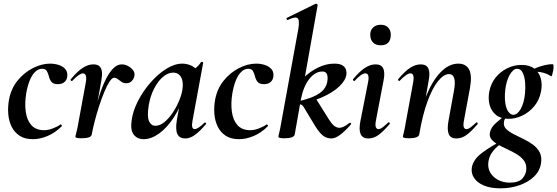

<svg xmlns="http://www.w3.org/2000/svg" viewBox="-20 -746 3039 1047"><path d="M160 13Q115 13 86.5 -6Q58 -25 43 -56Q28 -87 25 -125Q22 -163 29 -202Q40 -262 75.5 -306Q111 -350 159 -374.5Q207 -399 253 -399Q276 -399 298 -392.5Q320 -386 334.5 -371Q349 -356 347 -332Q346 -312 332.5 -299.5Q319 -287 296 -287Q269 -287 259 -301.5Q249 -316 246 -332Q242 -347 235 -359Q228 -371 209 -371Q189 -371 171.5 -354Q154 -337 142 -307Q130 -277 123 -237Q114 -182 120.5 -136Q127 -90 151.5 -63Q176 -36 221 -36Q242 -36 267.5 -45.5Q293 -55 309 -67Q311 -69 315 -65Q319 -61 317 -58Q280 -21 238.5 -4Q197 13 160 13Z M480 -12 470 -13Q480 -66 493 -120.5Q506 -175 521.5 -224Q537 -273 556 -311.5Q575 -350 597 -372.5Q619 -395 644 -395Q660 -395 677 -386.5Q694 -378 705 -364Q716 -350 713 -333Q712 -320 700 -306Q688 -292 669 -292Q654 -292 643 -299.5Q632 -307 622.5 -314.5Q613 -322 602 -322Q591 -322 577 -300.5Q563 -279 548.5 -244Q534 -209 520.5 -167.5Q507 -126 496.5 -85Q486 -44 480 -12ZM424 8Q405 8 398 5.5Q391 3 391 0Q391 -4 397 -26Q403 -48 407 -74L448 -297Q451 -314 450 -324.5Q449 -335 444.5 -340.5Q440 -346 432 -346Q423 -346 408.5 -336Q394 -326 375 -306Q371 -302 367 -306.5Q363 -311 367 -315Q403 -358 432 -376.5Q461 -395 489 -395Q511 -395 522 -385Q533 -375 535.5 -356Q538 -337 533 -309L480 -12Q477 8 424 8Z M763 13Q729 13 709.5 -11.5Q690 -36 698 -91Q705 -142 732.5 -195.5Q760 -249 800.5 -295.5Q841 -342 886.5 -370.5Q932 -399 974 -399Q994 -399 1015 -391.5Q1036 -384 1051.5 -367.5Q1067 -351 1069 -324L1009 -357Q1026 -359 1044.5 -373Q1063 -387 1076 -407Q1078 -410 1083.5 -408Q1089 -406 1088 -404L1030 -89Q1021 -42 1041 -42Q1051 -42 1065 -51.5Q1079 -61 1095 -77Q1098 -80 1102 -76Q1106 -72 1103 -69Q1072 -32 1044.5 -11.5Q1017 9 991 9Q959 9 947.5 -14.5Q936 -38 944 -89L969 -229L990 -246Q966 -164 928 -106Q890 -48 847 -17.5Q804 13 763 13ZM827 -60Q851 -60 875 -79Q899 -98 919.5 -128Q940 -158 954.5 -191.5Q969 -225 974 -253Q982 -298 968 -324Q954 -350 924 -350Q896 -350 869 -327Q842 -304 821 -264Q800 -224 791 -172Q781 -109 793 -84.5Q805 -60 827 -60Z M1284 13Q1239 13 1210.5 -6Q1182 -25 1167 -56Q1152 -87 1149 -125Q1146 -163 1153 -202Q1164 -262 1199.5 -306Q1235 -350 1283 -374.5Q1331 -399 1377 -399Q1400 -399 1422 -392.5Q1444 -386 1458.5 -371Q1473 -356 1471 -332Q1470 -312 1456.5 -299.5Q1443 -287 1420 -287Q1393 -287 1383 -301.5Q1373 -316 1370 -332Q1366 -347 1359 -359Q1352 -371 1333 -371Q1313 -371 1295.5 -354Q1278 -337 1266 -307Q1254 -277 1247 -237Q1238 -182 1244.5 -136Q1251 -90 1275.5 -63Q1300 -36 1345 -36Q1366 -36 1391.5 -45.5Q1417 -55 1433 -67Q1435 -69 1439 -65Q1443 -61 1441 -58Q1404 -21 1362.5 -4Q1321 13 1284 13Z M1531 8Q1512 8 1505 5.5Q1498 3 1498 0Q1498 -4 1503.5 -26Q1509 -48 1513 -74L1607 -589Q1615 -637 1602.5 -647Q1590 -657 1549 -637Q1545 -636 1543 -642Q1541 -648 1545 -649L1700 -725Q1704 -727 1708.5 -724Q1713 -721 1712 -717L1621 -205L1587 -12Q1582 8 1531 8ZM1788 9Q1762 9 1742.5 -5.5Q1723 -20 1699 -58L1641 -154Q1631 -172 1622.5 -175.5Q1614 -179 1594 -173L1699 -214L1769 -102Q1790 -68 1804 -58.5Q1818 -49 1831 -49Q1841 -49 1855 -55.5Q1869 -62 1885 -75Q1889 -79 1893 -74.5Q1897 -70 1893 -67Q1827 9 1788 9ZM1594 -173V-191Q1652 -203 1689.5 -219.5Q1727 -236 1745.5 -258.5Q1764 -281 1766 -311Q1768 -332 1761.5 -344Q1755 -356 1738 -356Q1698 -356 1666 -314.5Q1634 -273 1621 -205L1575 -243Q1599 -287 1635.5 -322Q1672 -357 1715.5 -378Q1759 -399 1802 -399Q1834 -399 1848.5 -389Q1863 -379 1867 -365Q1871 -351 1869 -339Q1864 -307 1830 -274.5Q1796 -242 1736.5 -215.5Q1677 -189 1594 -173Z M1989 9Q1956 9 1946 -16Q1936 -41 1946 -89L1987 -297Q1997 -346 1972 -346Q1962 -346 1947.5 -336Q1933 -326 1915 -306Q1911 -302 1907 -306.5Q1903 -311 1906 -315Q1942 -358 1971 -376.5Q2000 -395 2028 -395Q2060 -395 2070 -372.5Q2080 -350 2072 -309L2030 -89Q2025 -61 2030 -51.5Q2035 -42 2043 -42Q2054 -42 2067 -52Q2080 -62 2096 -77Q2100 -81 2104 -77Q2108 -73 2104 -69Q2073 -32 2046 -11.5Q2019 9 1989 9ZM2056 -499Q2030 -499 2014.5 -514Q1999 -529 1999 -557Q1999 -581 2014.5 -596Q2030 -611 2056 -611Q2082 -611 2096.5 -596Q2111 -581 2111 -557Q2111 -499 2056 -499Z M2469 9Q2436 9 2426.5 -16Q2417 -41 2426 -89L2455 -248Q2473 -342 2428 -342Q2400 -342 2369 -304Q2338 -266 2311 -192.5Q2284 -119 2266 -12L2248 -13Q2268 -132 2302.5 -218.5Q2337 -305 2382.5 -352Q2428 -399 2479 -399Q2521 -399 2538 -367Q2555 -335 2543 -267L2510 -89Q2505 -61 2509.5 -51.5Q2514 -42 2523 -42Q2534 -42 2547 -52Q2560 -62 2576 -77Q2579 -81 2583 -77Q2587 -73 2584 -69Q2553 -32 2526 -11.5Q2499 9 2469 9ZM2210 8Q2191 8 2184 5.5Q2177 3 2177 0Q2177 -4 2182.5 -26Q2188 -48 2192 -74L2233 -297Q2242 -346 2218 -346Q2208 -346 2193.5 -336Q2179 -326 2160 -306Q2157 -302 2153 -306.5Q2149 -311 2152 -315Q2188 -358 2217 -376.5Q2246 -395 2274 -395Q2306 -395 2316 -372.5Q2326 -350 2318 -309L2266 -12Q2261 8 2210 8Z M2709 281Q2655 281 2618.5 265.5Q2582 250 2565 224Q2548 198 2553 167Q2561 123 2608.5 87.5Q2656 52 2722 18L2729 26Q2711 37 2692.5 53Q2674 69 2660.5 89.5Q2647 110 2643 138Q2639 171 2654 196Q2669 221 2697 235.5Q2725 250 2760 250Q2810 250 2830 226Q2850 202 2850 175Q2851 147 2835.5 127.5Q2820 108 2795.5 93.5Q2771 79 2744.5 67Q2718 55 2695 42Q2672 29 2659.5 13Q2647 -3 2652 -25Q2657 -50 2682.5 -73.5Q2708 -97 2744 -123L2751 -116Q2742 -112 2735.5 -101.5Q2729 -91 2728 -80Q2725 -58 2740 -43Q2755 -28 2780 -15Q2805 -2 2833.5 11.5Q2862 25 2886 42.5Q2910 60 2923 85Q2936 110 2930 146Q2923 188 2891 218Q2859 248 2811.5 264.5Q2764 281 2709 281ZM2753 -98Q2711 -98 2685 -119Q2659 -140 2650 -173.5Q2641 -207 2648 -246Q2656 -289 2681.5 -321.5Q2707 -354 2744.5 -373Q2782 -392 2824 -392Q2868 -392 2894 -371.5Q2920 -351 2929 -318Q2938 -285 2930 -246Q2921 -200 2893.5 -167Q2866 -134 2829 -116Q2792 -98 2753 -98ZM2779 -120Q2801 -120 2819.5 -152Q2838 -184 2843 -237Q2846 -265 2843.5 -296Q2841 -327 2830.5 -349Q2820 -371 2800 -371Q2778 -371 2759 -337Q2740 -303 2735 -253Q2731 -214 2735.5 -184Q2740 -154 2752 -137Q2764 -120 2779 -120ZM2862 -346 2861 -353Q2891 -373 2928 -384.5Q2965 -396 2993 -396Q2998 -396 2998.5 -385Q2999 -374 2996.5 -360.5Q2994 -347 2991 -337.5Q2988 -328 2985 -330Q2961 -347 2926 -353Q2891 -359 2862 -346Z"/></svg>

Font: Cormorant Garamond Light
Style: Bold Italic
Weight: 700
Italic angle: -10°
Version: Version 4.001